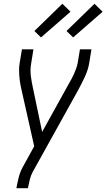

<svg xmlns="http://www.w3.org/2000/svg" viewBox="-20 -781 563 1016"><path d="M67 215 68 208Q73 181 80 154Q87 127 101 102L161 -7L94 -305Q88 -330 84.5 -356.5Q81 -383 81 -410Q81 -419 81.5 -428Q82 -437 84 -447L96 -520H157L145 -446Q139 -413 143 -380.5Q147 -348 154 -317L203 -83L341 -332Q349 -346 356.5 -359.5Q364 -373 370.5 -387.5Q377 -402 382.5 -417Q388 -432 391 -447L403 -520H464L452 -447Q449 -428 443 -410Q437 -392 429 -374.5Q421 -357 412 -339.5Q403 -322 394 -305L153 129Q143 148 138 168Q133 188 129 208L128 215ZM367 -583 332 -617 480 -761 523 -719ZM197 -583 162 -617 310 -761 353 -719Z"/></svg>

Font: Iosevka Term Curly Lt Obl
Style: Regular
Weight: 300
Italic angle: -9°
Designer: Belleve Invis
Foundry: Belleve Invis
Version: Version 32.3.0